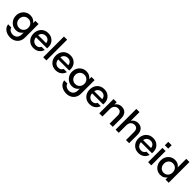

<svg xmlns="http://www.w3.org/2000/svg" viewBox="460 -2600 4712 4712"><g transform="rotate(45 2816.0 -244.0)"><path d="M309 232Q244 232 188 210.5Q132 189 94 145.5Q56 102 47 36H156Q168 82 209 109.5Q250 137 307 137Q349 137 384 119Q419 101 439.5 65Q460 29 460 -26V-92Q445 -66 420 -44Q395 -22 360 -8Q325 6 280 6Q210 6 153.5 -28Q97 -62 64 -120.5Q31 -179 31 -252Q31 -325 64 -383Q97 -441 153.5 -474.5Q210 -508 281 -508Q342 -508 388.5 -482Q435 -456 460 -418V-496H570V-30Q570 54 535 112.5Q500 171 441 201.5Q382 232 309 232ZM301 -90Q347 -90 382 -111Q417 -132 437.5 -168.5Q458 -205 458 -251Q458 -299 437.5 -335Q417 -371 382 -391.5Q347 -412 301 -412Q255 -412 219.5 -391.5Q184 -371 163.5 -335Q143 -299 143 -252Q143 -205 163.5 -168.5Q184 -132 219.5 -111Q255 -90 301 -90Z M899 12Q825 12 768.5 -20.5Q712 -53 679.5 -111Q647 -169 647 -246Q647 -323 679 -382.5Q711 -442 768 -475Q825 -508 900 -508Q973 -508 1027.5 -476Q1082 -444 1112 -390Q1142 -336 1142 -269Q1142 -259 1142 -247.5Q1142 -236 1140 -222H728V-296H1032Q1029 -352 991.5 -385Q954 -418 900 -418Q861 -418 828 -400.5Q795 -383 775 -349.5Q755 -316 755 -264V-236Q755 -186 775 -150.5Q795 -115 827.5 -97Q860 -79 899 -79Q943 -79 973 -99Q1003 -119 1017 -153H1128Q1115 -106 1083.5 -68.5Q1052 -31 1005.5 -9.5Q959 12 899 12Z M1228 0V-720H1338V0Z M1668 12Q1594 12 1537.5 -20.5Q1481 -53 1448.5 -111Q1416 -169 1416 -246Q1416 -323 1448 -382.5Q1480 -442 1537 -475Q1594 -508 1669 -508Q1742 -508 1796.5 -476Q1851 -444 1881 -390Q1911 -336 1911 -269Q1911 -259 1911 -247.5Q1911 -236 1909 -222H1497V-296H1801Q1798 -352 1760.5 -385Q1723 -418 1669 -418Q1630 -418 1597 -400.5Q1564 -383 1544 -349.5Q1524 -316 1524 -264V-236Q1524 -186 1544 -150.5Q1564 -115 1596.5 -97Q1629 -79 1668 -79Q1712 -79 1742 -99Q1772 -119 1786 -153H1897Q1884 -106 1852.5 -68.5Q1821 -31 1774.5 -9.5Q1728 12 1668 12Z M2255 232Q2190 232 2134 210.5Q2078 189 2040 145.5Q2002 102 1993 36H2102Q2114 82 2155 109.5Q2196 137 2253 137Q2295 137 2330 119Q2365 101 2385.5 65Q2406 29 2406 -26V-92Q2391 -66 2366 -44Q2341 -22 2306 -8Q2271 6 2226 6Q2156 6 2099.5 -28Q2043 -62 2010 -120.5Q1977 -179 1977 -252Q1977 -325 2010 -383Q2043 -441 2099.5 -474.5Q2156 -508 2227 -508Q2288 -508 2334.5 -482Q2381 -456 2406 -418V-496H2516V-30Q2516 54 2481 112.5Q2446 171 2387 201.5Q2328 232 2255 232ZM2247 -90Q2293 -90 2328 -111Q2363 -132 2383.5 -168.5Q2404 -205 2404 -251Q2404 -299 2383.5 -335Q2363 -371 2328 -391.5Q2293 -412 2247 -412Q2201 -412 2165.5 -391.5Q2130 -371 2109.5 -335Q2089 -299 2089 -252Q2089 -205 2109.5 -168.5Q2130 -132 2165.5 -111Q2201 -90 2247 -90Z M2845 12Q2771 12 2714.5 -20.5Q2658 -53 2625.5 -111Q2593 -169 2593 -246Q2593 -323 2625 -382.5Q2657 -442 2714 -475Q2771 -508 2846 -508Q2919 -508 2973.5 -476Q3028 -444 3058 -390Q3088 -336 3088 -269Q3088 -259 3088 -247.5Q3088 -236 3086 -222H2674V-296H2978Q2975 -352 2937.5 -385Q2900 -418 2846 -418Q2807 -418 2774 -400.5Q2741 -383 2721 -349.5Q2701 -316 2701 -264V-236Q2701 -186 2721 -150.5Q2741 -115 2773.5 -97Q2806 -79 2845 -79Q2889 -79 2919 -99Q2949 -119 2963 -153H3074Q3061 -106 3029.5 -68.5Q2998 -31 2951.5 -9.5Q2905 12 2845 12Z M3173 0V-496H3283V-417Q3308 -459 3351 -483.5Q3394 -508 3449 -508Q3540 -508 3591 -451.5Q3642 -395 3642 -284V0H3532V-273Q3532 -343 3503.5 -378.5Q3475 -414 3417 -414Q3359 -414 3321 -373Q3283 -332 3283 -256V0Z M3740 0V-720H3850V-417Q3875 -459 3919.5 -483.5Q3964 -508 4018 -508Q4107 -508 4158.5 -451.5Q4210 -395 4210 -284V0H4101V-273Q4101 -343 4073 -378.5Q4045 -414 3987 -414Q3928 -414 3889 -373Q3850 -332 3850 -256V0Z M4540 12Q4466 12 4409.5 -20.5Q4353 -53 4320.5 -111Q4288 -169 4288 -246Q4288 -323 4320 -382.5Q4352 -442 4409 -475Q4466 -508 4541 -508Q4614 -508 4668.5 -476Q4723 -444 4753 -390Q4783 -336 4783 -269Q4783 -259 4783 -247.5Q4783 -236 4781 -222H4369V-296H4673Q4670 -352 4632.5 -385Q4595 -418 4541 -418Q4502 -418 4469 -400.5Q4436 -383 4416 -349.5Q4396 -316 4396 -264V-236Q4396 -186 4416 -150.5Q4436 -115 4468.5 -97Q4501 -79 4540 -79Q4584 -79 4614 -99Q4644 -119 4658 -153H4769Q4756 -106 4724.5 -68.5Q4693 -31 4646.5 -9.5Q4600 12 4540 12Z M4869 0V-496H4979V0ZM4866 -584V-703H4983V-584Z M5301 12Q5230 12 5174.5 -22Q5119 -56 5087.5 -115.5Q5056 -175 5056 -249Q5056 -324 5087.5 -382.5Q5119 -441 5174.5 -474.5Q5230 -508 5302 -508Q5360 -508 5404 -485Q5448 -462 5473 -422V-720H5583V0H5473V-76Q5450 -42 5408 -15Q5366 12 5301 12ZM5321 -84Q5366 -84 5400.5 -105Q5435 -126 5454.5 -163Q5474 -200 5474 -248Q5474 -297 5454.5 -334Q5435 -371 5400.5 -391.5Q5366 -412 5321 -412Q5277 -412 5242.5 -391.5Q5208 -371 5188 -334Q5168 -297 5168 -249Q5168 -200 5188 -163Q5208 -126 5242.5 -105Q5277 -84 5321 -84Z"/></g></svg>

Font: Host Grotesk Light Medium
Style: Regular
Weight: 500
Version: Version 1.003